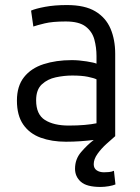

<svg xmlns="http://www.w3.org/2000/svg" viewBox="-20 -550 554 760"><path d="M378 190Q323 190 300 169.5Q277 149 277 118Q277 80 301 52Q325 24 351 4Q327 7 298.5 9Q270 11 241 11Q185 11 141 -5Q97 -21 72 -57Q47 -93 47 -152Q47 -209 75 -244.5Q103 -280 152.5 -296Q202 -312 264 -312Q292 -312 323 -307Q354 -302 362 -298V-328Q362 -362 353.5 -393.5Q345 -425 319 -445Q293 -465 240 -465Q188 -465 157 -457.5Q126 -450 112 -445L103 -508Q121 -516 158.5 -523Q196 -530 245 -530Q316 -530 357.5 -505Q399 -480 417.5 -436.5Q436 -393 436 -337V-11Q422 1 401.5 19.5Q381 38 366 59Q351 80 351 100Q351 116 362.5 124Q374 132 392 132Q401 132 411.5 131Q422 130 431 126L437 180Q428 184 411 187Q394 190 378 190ZM252 -53Q287 -53 315 -55.5Q343 -58 362 -62V-236Q352 -241 328 -246Q304 -251 266 -251Q234 -251 201 -244Q168 -237 145.5 -216Q123 -195 123 -153Q123 -97 158 -75Q193 -53 252 -53Z"/></svg>

Font: Ubuntu Sans
Style: Regular
Weight: 400
Designer: Dalton Maag Ltd
Foundry: Dalton Maag Ltd
Version: Version 1.006; ttfautohint (v1.8.4.7-5d5b)